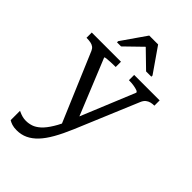

<svg xmlns="http://www.w3.org/2000/svg" viewBox="-286 -836 1162 1162"><g transform="rotate(45 295.5 -254.5)"><path d="M342 -17Q315 47 288 94.5Q261 142 232.5 172Q204 202 172 217Q140 232 102 232Q77 232 60.5 226.5Q44 221 33 214V134Q36 135 45.5 139.5Q55 144 69.5 148Q84 152 101 152Q124 152 147 144.5Q170 137 194 115.5Q218 94 243 53Q255 34 267 9L82 -428Q76 -442 66 -449.5Q56 -457 41 -460Q26 -463 6 -463H5V-508H255V-463H253Q233 -463 212.5 -462Q192 -461 178.5 -459.5Q165 -458 165 -454L311 -96L453 -441Q453 -448 441 -452.5Q429 -457 410 -460Q391 -463 371 -463H368V-508H586V-463H585Q570 -463 556 -459.5Q542 -456 530 -446.5Q518 -437 510 -418ZM340 -741H264L155 -584V-574H190L297 -678L404 -574H449V-584Z"/></g></svg>

Font: Roboto Serif 20pt
Style: Regular
Weight: 400
Designer: Greg Gazdowicz
Foundry: Commercial Type
Version: Version 1.008